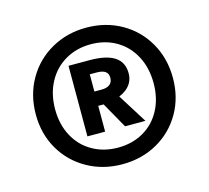

<svg xmlns="http://www.w3.org/2000/svg" viewBox="-84 -856 806 741"><g transform="rotate(-15 318.5 -485.0)"><path d="M319 -758.4Q396.6 -758.4 459 -723Q521.4 -687.6 557 -625Q592.6 -562.4 592.6 -484.6Q592.6 -406.8 557 -345Q521.4 -283.2 459 -248Q396.6 -212.8 319 -212.8Q242.2 -212.8 179.4 -248Q116.6 -283.2 80.7 -345Q44.8 -406.8 44.8 -484.6Q44.8 -562.4 80.7 -625Q116.6 -687.6 179.4 -723Q242.2 -758.4 319 -758.4ZM365.8 -481.8 447.2 -351.8H365.8L300.6 -467.6ZM319 -692Q262.4 -692 217.4 -665.9Q172.4 -639.8 147.2 -592.6Q122 -545.4 122 -484.6Q122 -423.8 147.2 -377.1Q172.4 -330.4 217.4 -304.8Q262.4 -279.2 319 -279.2Q376.4 -279.2 421 -304.8Q465.6 -330.4 490.5 -377.1Q515.4 -423.8 515.4 -484.6Q515.4 -545.4 490.5 -592.6Q465.6 -639.8 421 -665.9Q376.4 -692 319 -692ZM299.4 -633.8Q365.8 -633.8 399 -612.2Q432.2 -590.6 432.2 -546.2Q432.2 -515.4 412 -493.8Q391.8 -472.2 358.6 -463.8L322.2 -454.8H272.2V-512H315.6Q335.6 -512 347.5 -520.8Q359.4 -529.6 359.4 -548Q359.4 -564.8 348 -572.8Q336.6 -580.8 314.2 -580.8H286.2V-351.8H215.4V-633.8Z"/></g></svg>

Font: Firava
Style: Regular
Weight: 400
Designer: Carrois Corporate & Edenspiekermann AG
Foundry: Greg Finn Gibson
Version: Version 5.000